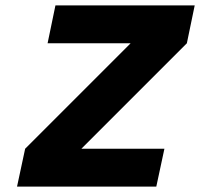

<svg xmlns="http://www.w3.org/2000/svg" viewBox="-20 -690 740 710"><path d="M700 -670H185L156 -530H463L73 -140L43 0H558L588 -140H281L671 -530Z"/></svg>

Font: LT Wave Mono Black
Style: Italic
Weight: 900
Designer: Daniel Lyons
Version: Version 2.5 (Glyphs App)